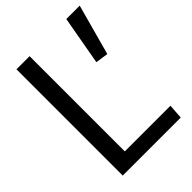

<svg xmlns="http://www.w3.org/2000/svg" viewBox="-212 -829 930 930"><g transform="rotate(-45 253.0 -364.5)"><path d="M71.6 -728H161.6V-75.8H474.3L469 0H71.6ZM435.1 -469.1 369.7 -478.7 414.5 -729.4H506.3Z"/></g></svg>

Font: Murecho Thin
Style: Regular
Weight: 100
Designer: Neil Summerour
Foundry: Positype
Version: Version 1.010